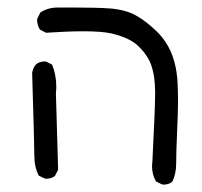

<svg xmlns="http://www.w3.org/2000/svg" viewBox="-20 -379 540 513"><path d="M417 114.3Q431.2 114.3 440.4 106.4Q450.7 85.4 450.7 58.6Q450.7 29.3 453.1 -24.7Q455.6 -78.6 455.6 -106.2Q455.6 -133.8 454.6 -154.8Q451.7 -221.7 423.3 -265.1Q413.1 -281.2 398.4 -295.4Q369.6 -323.2 342.5 -338.1Q315.4 -353 273.9 -356.4Q240.7 -358.9 178.7 -358.9Q160.6 -358.9 140.6 -358.9H134.3Q107.9 -358.9 87.9 -345.7L79.6 -329.1Q79.1 -327.1 79.1 -324.2Q79.1 -321.3 80.1 -317.4Q81.1 -308.1 86.9 -299.8L103 -291.5Q160.2 -295.4 201.7 -295.4Q252.9 -295.4 277.8 -289.6Q326.7 -278.3 350.6 -254.9Q374.5 -231.4 383.8 -205.6Q394.5 -175.3 394.5 -132.3Q394.5 -87.9 387.2 51.3Q386.2 60.5 386.2 64.5Q386.2 87.9 397 106L413.1 113.8Q415 114.3 417 114.3ZM103.5 98.6Q117.7 98.6 127 90.8L135.3 74.7L129.4 -129.9Q129.4 -129.9 129.4 -130.4Q130.4 -139.2 130.4 -147.5Q130.4 -179.2 119.1 -206.5L103.5 -214.4Q101.6 -214.8 99.6 -214.8Q85 -214.8 75.7 -206.5Q67.9 -197.3 65.9 -184.1Q71.8 10.7 71.8 39.1Q71.8 67.4 83.5 90.3L99.6 98.1Q101.6 98.6 103.5 98.6Z"/></svg>

Font: Bakudai
Style: ExtraLight
Weight: 200
Version: Version 1.48